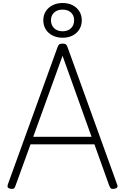

<svg xmlns="http://www.w3.org/2000/svg" viewBox="-20 -1243 832 1277"><path d="M52 13Q36 10 32 3Q28 -4 32 -16L363 -930Q367 -943 374.5 -948Q382 -953 396 -953Q411 -953 418 -948Q425 -943 429 -930L759 -16Q764 -4 759.5 3Q755 10 739 13Q725 15 718.5 10.5Q712 6 706 -10L608 -283H183L84 -10Q79 6 72.5 10.5Q66 15 52 13ZM201 -333H589L396 -872ZM396 -992Q360 -992 330.5 -1006.5Q301 -1021 284.5 -1047.5Q268 -1074 268 -1108Q268 -1142 284.5 -1168Q301 -1194 330.5 -1208.5Q360 -1223 396 -1223Q434 -1223 462.5 -1208.5Q491 -1194 507.5 -1168Q524 -1142 524 -1108Q524 -1074 507.5 -1047.5Q491 -1021 462.5 -1006.5Q434 -992 396 -992ZM396 -1035Q432 -1035 452.5 -1055.5Q473 -1076 473 -1108Q473 -1140 452.5 -1159.5Q432 -1179 396 -1179Q361 -1179 340 -1159.5Q319 -1140 319 -1108Q319 -1076 340 -1055.5Q361 -1035 396 -1035Z"/></svg>

Font: Playwrite US Modern ExtraLight
Style: Regular
Weight: 250
Designer: Veronika Burian, José Scaglione
Foundry: TypeTogether
Version: Version 1.003